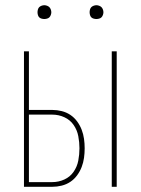

<svg xmlns="http://www.w3.org/2000/svg" viewBox="-20 -717 540 737"><path d="M409 0V-520H428V0ZM72 0V-520H91V-295H181Q199 -295 217 -290.5Q235 -286 250 -276Q265 -266 276 -251Q287 -236 293.5 -219Q300 -202 302.5 -184Q305 -166 305 -148Q305 -129 302.5 -111Q300 -93 293.5 -76Q287 -59 276 -44Q265 -29 250 -19Q235 -9 217 -4.5Q199 0 181 0ZM91 -18H181Q205 -18 227 -28Q249 -38 262.5 -57.5Q276 -77 280.5 -100.5Q285 -124 285 -148Q285 -171 280.5 -194.5Q276 -218 262.5 -237.5Q249 -257 227 -267Q205 -277 181 -277H91ZM350 -644Q345 -644 339.5 -645.5Q334 -647 330.5 -650.5Q327 -654 325.5 -659.5Q324 -665 324 -670Q324 -675 325.5 -680.5Q327 -686 330.5 -689.5Q334 -693 339.5 -695Q345 -697 350 -697Q355 -697 360.5 -695Q366 -693 369.5 -689.5Q373 -686 375 -680.5Q377 -675 377 -670Q377 -665 375 -659.5Q373 -654 369.5 -650.5Q366 -647 360.5 -645.5Q355 -644 350 -644ZM150 -644Q145 -644 139.5 -645.5Q134 -647 130.5 -650.5Q127 -654 125.5 -659.5Q124 -665 124 -670Q124 -675 125.5 -680.5Q127 -686 130.5 -689.5Q134 -693 139.5 -695Q145 -697 150 -697Q155 -697 160.5 -695Q166 -693 169.5 -689.5Q173 -686 175 -680.5Q177 -675 177 -670Q177 -665 175 -659.5Q173 -654 169.5 -650.5Q166 -647 160.5 -645.5Q155 -644 150 -644Z"/></svg>

Font: Iosevka Curly Thin
Style: Regular
Weight: 100
Monospace: yes
Designer: Belleve Invis
Foundry: Belleve Invis
Version: Version 22.1.2; ttfautohint (v1.8.4)